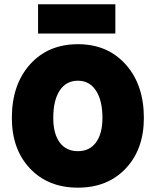

<svg xmlns="http://www.w3.org/2000/svg" viewBox="-20 -866 725 894"><path d="M157.2 -846.2H517.1V-710H157.2ZM35.2 -316.9Q35.2 -471.7 119.6 -565.9Q204.1 -660.2 342.8 -660.2Q481 -660.2 565.4 -565.7Q649.9 -471.2 649.9 -316.9Q649.9 -170.9 565.4 -81.5Q481 7.8 342.8 7.8Q204.1 7.8 119.6 -81.5Q35.2 -170.9 35.2 -316.9ZM457 -316.9Q457 -398.4 426.8 -444.3Q396.5 -490.2 342.8 -490.2Q288.1 -490.2 258.1 -444.6Q228 -398.9 228 -316.9Q228 -243.2 258.1 -202.6Q288.1 -162.1 342.8 -162.1Q397 -162.1 427 -202.9Q457 -243.7 457 -316.9Z"/></svg>

Font: Overused Grotesk Black
Style: Regular
Weight: 900
Version: Version 0.002